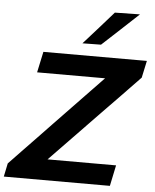

<svg xmlns="http://www.w3.org/2000/svg" viewBox="-72 -1020 865 1072"><g transform="rotate(5 360.0 -484.0)"><path d="M-10 0 5.5 -75Q37.5 -108.5 78 -150.8Q118.5 -193 160 -236Q201.5 -279 235.5 -315L505.5 -596H124.5L149.5 -713H729.5L709 -617.5Q656.5 -562.5 605.5 -510Q554 -457 503 -404.5L225 -117H609L584.5 0ZM362.5 -779.5Q405 -827 446 -873Q486.5 -919 528 -966L668.5 -968.5Q616.5 -920 566 -873Q515.5 -826 466.5 -781Z"/></g></svg>

Font: Heraclito SemiBold
Style: Italic
Weight: 600
Italic angle: -12°
Designer: Kostas Bartsokas (font) & Cristiano Sobral (main changes)
Foundry: Kostas Bartsokas (font) & Cristiano Sobral (main changes)
Version: Version 1.00;July 8, 2020;FontCreator 13.0.0.2655 64-bit